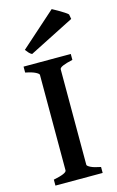

<svg xmlns="http://www.w3.org/2000/svg" viewBox="-130 -908 583 959"><g transform="rotate(-15 161.5 -428.0)"><path d="M31.7 0V-30.8Q100.1 -44.4 100.1 -60.5V-554.2Q100.1 -560.1 83.5 -568.8Q66.9 -577.6 31.7 -584.5V-615.2H275.9V-584.5Q207.5 -569.8 207.5 -554.2V-60.5Q207.5 -54.7 224.1 -46.1Q240.7 -37.6 275.9 -30.8V0ZM89.4 -665Q81.1 -668.9 73.7 -677Q66.4 -685.1 59.6 -694.3L241.7 -856.4Q253.9 -850.1 270.3 -840.6Q286.6 -831.1 300.3 -822.3Q314 -813.5 318.8 -808.1L323.2 -783.7Z"/></g></svg>

Font: David Libre Medium
Style: Regular
Weight: 500
Designer: Ismar David, J. Victor Gaultney, Annie Olsen and Meir Sadan
Foundry: Monotype Imaging Inc. & SIL International
Version: Version 1.100; ttfautohint (v1.8.4.7-5d5b)